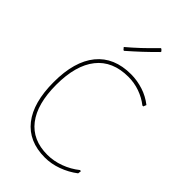

<svg xmlns="http://www.w3.org/2000/svg" viewBox="-255 -941 1034 1034"><g transform="rotate(45 261.5 -424.5)"><path d="M313 -641.1Q359.9 -641.1 406.7 -626Q450.7 -611.8 488.8 -582L481.9 -564.9H475.1Q441.9 -591.3 399.4 -606.4Q357.4 -621.1 313 -621.1Q192.9 -621.1 130.4 -542.5Q67.9 -463.9 67.9 -315.9Q67.9 -169.9 127.9 -92.3Q187.5 -15.1 300.8 -15.1Q348.6 -15.1 396.5 -32.7Q444.3 -50.3 483.9 -82L491.2 -80.1L488.8 -62Q448.2 -30.8 398.4 -12.7Q350.1 4.9 301.8 4.9Q178.2 4.9 112.8 -78.1Q47.9 -160.6 47.9 -316.9Q47.9 -473.6 116.2 -557.6Q184.6 -641.1 313 -641.1ZM341.8 -842.8 340.8 -837.9Q301.3 -798.3 270 -769Q234.9 -736.3 196.8 -703.1L191.9 -704.1L181.2 -716.8Q214.4 -744.6 251 -778.8Q280.3 -806.2 327.1 -854L332 -853Z"/></g></svg>

Font: Datalegreya
Style: Thin
Weight: 250
Designer: Figs Lab
Foundry: Figs Lab
Version: Version 1.002;PS 001.002;hotconv 1.0.70;makeotf.lib2.5.58329